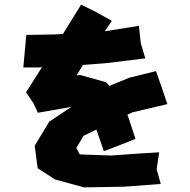

<svg xmlns="http://www.w3.org/2000/svg" viewBox="-20 -770 816 824"><path d="M328.1 -750 250 -624 212.9 -622.1 92.8 -620.1 87.9 -566.4 80.1 -480.5H145.5L160.2 -481.4L91.8 -374L124 -326.2L142.6 -286.1L287.1 -311.5L191.4 -248L128.9 -144.5L141.6 -47.9L215.8 0L340.8 34.2L512.7 31.2L669.9 19.5L652.3 -43.9L663.1 -116.2L580.1 -111.3L455.1 -102.5L322.3 -107.4L307.6 -134.8L338.9 -187.5L393.6 -213.9L425.8 -121.1L497.1 -148.4L561.5 -173.8L530.3 -268.6L526.4 -277.3L548.8 -288.1L698.2 -323.2L673.8 -395.5L649.4 -464.8L535.2 -436.5L449.2 -401.4L435.5 -417L324.2 -448.2L308.6 -446.3L335.9 -491.2L435.5 -499L603.5 -519.5L584 -585L576.2 -659.2L429.7 -635.7L460 -680.7L389.6 -719.7Z"/></svg>

Font: MaokenAssortedSans-Lite
Style: Lite
Weight: 400
Version: Version 1.400